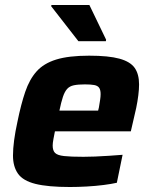

<svg xmlns="http://www.w3.org/2000/svg" viewBox="-20 -741 608 769"><path d="M260 8Q172 8 122 -4.5Q72 -17 52 -45.5Q32 -74 32 -118Q32 -145 36.5 -179Q41 -213 50 -254Q64 -323 81 -373Q98 -423 126.5 -455Q155 -487 205 -502.5Q255 -518 337 -518Q415 -518 458.5 -506Q502 -494 519.5 -469Q537 -444 537 -403Q537 -384 534 -359.5Q531 -335 525.5 -308.5Q520 -282 513 -254L504 -215H200Q197 -200 194 -184Q191 -168 191 -158Q191 -138 200.5 -128.5Q210 -119 236.5 -116Q263 -113 314 -113Q334 -113 360.5 -114Q387 -115 416 -117Q445 -119 471 -121L448 -9Q426 -4 394.5 0Q363 4 327.5 6Q292 8 260 8ZM218 -298H373L376 -310Q379 -328 381 -341Q383 -354 383 -364Q383 -381 377 -389.5Q371 -398 357 -400.5Q343 -403 320 -403Q293 -403 276 -399.5Q259 -396 249 -385Q239 -374 232 -353Q225 -332 218 -298ZM294 -576 185 -716 186 -721H338L405 -582L404 -576Z"/></svg>

Font: Saira Thin
Style: Bold Italic
Weight: 700
Italic angle: -12°
Version: Version 1.101